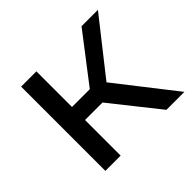

<svg xmlns="http://www.w3.org/2000/svg" viewBox="-128 -692 854 854"><g transform="rotate(-45 299.0 -265.0)"><path d="M93 -530V0H189V-224H299L477 0H590L375 -275L576 -530H473L301 -306H189V-530Z"/></g></svg>

Font: Malon Grotesk Med
Style: Regular
Weight: 500
Designer: Julieta Ulanovsky
Foundry: Julieta Ulanovsky
Version: Version 7.200